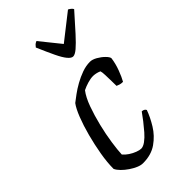

<svg xmlns="http://www.w3.org/2000/svg" viewBox="-228 -809 878 878"><g transform="rotate(-45 210.5 -370.0)"><path d="M146 0Q132 0 115.5 -7Q99 -14 82 -25.5Q65 -37 51.5 -50.5Q38 -64 32 -77Q32 -118 40.5 -167.5Q49 -217 62 -266Q75 -315 90.5 -354.5Q106 -394 121 -414Q134 -424 153.5 -438.5Q173 -453 198 -467Q223 -481 249.5 -490.5Q276 -500 302 -500Q317 -500 335.5 -489.5Q354 -479 368 -465Q382 -451 383 -442Q379 -411 367 -379Q355 -347 344 -328Q333 -328 324.5 -330.5Q316 -333 310 -336Q310 -348 309.5 -368Q309 -388 308.5 -407Q308 -426 305 -435Q294 -440 283.5 -442Q273 -444 266 -444Q250 -444 230 -438Q210 -432 194 -424Q174 -398 158.5 -355Q143 -312 131 -263Q119 -214 112.5 -169Q106 -124 105 -97Q115 -85 130 -75Q145 -65 161 -59Q177 -53 187 -53Q200 -53 216.5 -65Q233 -77 249.5 -96Q266 -115 282 -135.5Q298 -156 309 -172Q317 -172 322.5 -168.5Q328 -165 330 -160Q318 -126 295 -88.5Q272 -51 235.5 -25.5Q199 0 146 0ZM265 -571Q254 -571 240.5 -587Q227 -603 211 -636.5Q195 -670 173 -721Q177 -726 181.5 -731Q186 -736 196 -740L275 -642L400 -740Q408 -736 414 -730.5Q420 -725 421 -721Q376 -670 345.5 -636.5Q315 -603 296 -587Q277 -571 265 -571Z"/></g></svg>

Font: Texturina 12pt ExtraLight
Style: Italic
Weight: 250
Italic angle: -11°
Designer: Guillermo Torres Carreño
Foundry: Omnibus-Type
Version: Version 1.002